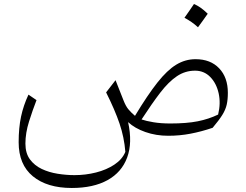

<svg xmlns="http://www.w3.org/2000/svg" viewBox="-20 -666 1225 955"><path d="M816.9 9.3Q755.9 9.3 703.1 -9.3Q650.4 -27.8 617.2 -58.6Q639.6 43.9 612.5 117.4Q585.4 190.9 514.9 230Q444.3 269 336.9 269Q214.4 269 143.6 210.9Q72.8 152.8 72.8 41.5Q72.8 -30.3 84.7 -86.2Q96.7 -142.1 121.6 -195.3L161.6 -168Q142.6 -119.1 124.5 -61.8Q106.4 -4.4 106.4 48.3Q106.4 96.2 128.9 126.7Q151.4 157.2 187.5 174.3Q223.6 191.4 266.6 198.2Q309.6 205.1 350.6 205.1Q405.8 205.1 457.8 191.9Q509.8 178.7 548.8 152.8Q587.9 127 603.5 89.4Q597.7 16.6 574.5 -51.5Q551.3 -119.6 507.8 -206.5L554.7 -267.1L594.2 -167Q605.5 -138.2 618.2 -122.8Q630.9 -107.4 651.4 -89.8Q713.9 -193.4 762.7 -255.1Q811.5 -316.9 856.4 -344.2Q901.4 -371.6 952.6 -371.6Q1026.9 -371.6 1070.1 -326.2Q1113.3 -280.8 1113.3 -204.6Q1113.3 -170.9 1107.7 -145.8Q1102.1 -120.6 1085.9 -94.5Q1069.8 -68.4 1037.6 -30.3Q981 -11.2 927.5 -1Q874 9.3 816.9 9.3ZM1064.9 -96.2Q1078.6 -151.9 1067.6 -201.7Q1056.6 -251.5 1025.9 -283Q995.1 -314.5 950.2 -314.5Q900.9 -314.5 859.9 -286.9Q818.8 -259.3 777.3 -205.3Q735.8 -151.4 684.1 -71.8Q707 -64 743.7 -57.9Q780.3 -51.8 827.1 -51.8Q908.2 -51.8 963.4 -62.7Q1018.6 -73.7 1064.9 -96.2ZM944.8 -646Q959.5 -640.1 976.3 -628.7Q993.2 -617.2 1013.2 -597.7Q1001.5 -581.1 989.5 -564.2Q977.5 -547.4 964.8 -530.3Q949.7 -544.4 932.4 -556.4Q915 -568.4 897.5 -577.6Q909.7 -594.7 921.1 -611.3Q932.6 -627.9 944.8 -646Z"/></svg>

Font: Pinar-DS2-FD Light
Style: Regular
Weight: 300
Designer: Amin Abedi
Version: Version 2.000